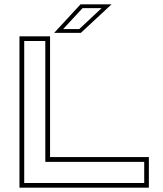

<svg xmlns="http://www.w3.org/2000/svg" viewBox="-20 -868 754 888"><path d="M70 0V-700H211.5V-141.5H668.5V0ZM92 -21.5H647V-119.5H189.5V-678.5H92ZM230.5 -716 352.5 -848H496L354 -716ZM272 -733.5H346.5L450 -830.5H362Z"/></svg>

Font: Tourney Expanded ExtraLight
Style: Regular
Weight: 200
Width: 7
Designer: Tyler Finck
Foundry: Etcetera Type Co
Version: Version 1.010; ttfautohint (v1.8.3)